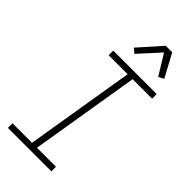

<svg xmlns="http://www.w3.org/2000/svg" viewBox="-297 -1030 1093 1093"><g transform="rotate(45 250.0 -483.0)"><path d="M373 0H23V-37H180L289 -698H136V-735H486V-698H329L220 -37H373ZM234 -807 207 -830 328 -966H380L455 -827L423 -810L348 -932Z"/></g></svg>

Font: Iosevka Term Curly Extralight
Style: Italic
Weight: 200
Italic angle: -9°
Designer: Belleve Invis
Foundry: Belleve Invis
Version: Version 32.3.0